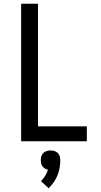

<svg xmlns="http://www.w3.org/2000/svg" viewBox="-20 -755 540 1026"><path d="M93 0V-735H183V-80H444V0ZM240 251 199 213Q212 200 221.5 184.5Q231 169 236 152Q228 150 220 145.5Q212 141 207 134Q202 127 200 118.5Q198 110 198 101Q198 90 201 80Q204 70 211.5 62.5Q219 55 229.5 52Q240 49 250 49Q260 49 270.5 52Q281 55 288.5 62.5Q296 70 299 80Q302 90 302 101Q302 122 298.5 142.5Q295 163 287 182.5Q279 202 267 219Q255 236 240 251Z"/></svg>

Font: Iosevka Bendy Medium
Style: Regular
Weight: 500
Monospace: yes
Designer: Belleve Invis
Foundry: Belleve Invis
Version: Version 30.1.2